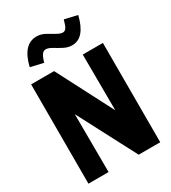

<svg xmlns="http://www.w3.org/2000/svg" viewBox="-223 -1058 1046 1172"><g transform="rotate(-30 300.0 -472.0)"><path d="M47 0V-700H209L413 -306L411 -700H553V0H401L187 -409L189 0ZM182 -774 92 -795Q109 -866 141 -901.5Q173 -937 221 -937Q251 -937 279 -922Q307 -907 331.5 -892Q356 -877 374 -877Q389 -877 398.5 -891.5Q408 -906 418 -944L508 -923Q491 -853 460.5 -817Q430 -781 384 -781Q355 -781 326.5 -796Q298 -811 273.5 -826Q249 -841 231 -841Q215 -841 204 -826.5Q193 -812 182 -774Z"/></g></svg>

Font: Red Hat Mono
Style: Regular
Weight: 300
Monospace: yes
Designer: Pentagram, MCKL
Foundry: Pentagram, MCKL
Version: Version 1.023